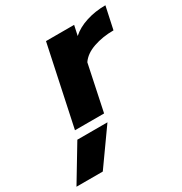

<svg xmlns="http://www.w3.org/2000/svg" viewBox="-331 -616 953 1005"><g transform="rotate(-30 145.0 -113.5)"><path d="M85 -480H255L242 -420Q277 -452 331.5 -469.5Q386 -487 448 -487L419 -352Q353 -352 298 -333Q243 -314 217 -276L159 0H-17ZM-31 49H151L1 260H-158Z"/></g></svg>

Font: Prompt
Style: Bold Italic
Weight: 700
Italic angle: -12°
Designer: Katatrad Team
Foundry: CadsonDemak
Version: Version 1.001